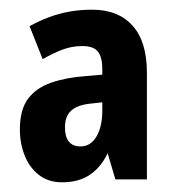

<svg xmlns="http://www.w3.org/2000/svg" viewBox="-20 -742 364 396"><path d="M170 -722Q224 -722 253.5 -689Q283 -656 283 -592V-372H218L202 -426Q189 -398 166 -382Q143 -366 108 -366Q80 -366 60.5 -381Q41 -396 31 -421Q21 -446 21 -475Q21 -516 38 -538.5Q55 -561 85.5 -571.5Q116 -582 156 -585L191 -588V-600Q191 -624 182 -635.5Q173 -647 150 -647Q128 -647 108.5 -639.5Q89 -632 68 -620L41 -688Q61 -699 81 -706.5Q101 -714 123 -718Q145 -722 170 -722ZM164 -528Q139 -525 126.5 -513.5Q114 -502 114 -479Q114 -460 122 -450Q130 -440 146 -440Q167 -440 179 -460.5Q191 -481 191 -514V-531Z"/></svg>

Font: Noto Sans Display ExtraCondensed
Style: Bold
Weight: 700
Width: 2
Designer: Monotype Design Team
Foundry: Monotype Imaging Inc.
Version: Version 2.003